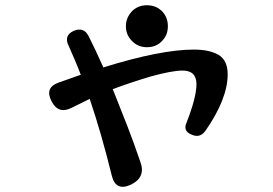

<svg xmlns="http://www.w3.org/2000/svg" viewBox="-20 -670 1040 732"><path d="M406 -1Q367 -160 322 -293L253 -259Q202 -233 176 -285Q150 -336 203 -355Q226 -363 247 -370.5Q268 -378 288 -385Q277 -414 265 -442Q253 -470 241 -497Q223 -534 260 -552Q299 -569 318 -532Q331 -506 345 -476.5Q359 -447 374 -413Q593 -481 719 -481Q778 -481 813 -461Q848 -440 848 -387Q848 -293 763 -171Q742 -142 710 -157Q677 -170 691 -202Q729 -299 729 -349Q729 -401 676 -401Q636 -401 553 -378Q470 -353 410 -330Q439 -258 465.5 -189.5Q492 -121 515 -53Q537 6 479 34Q421 61 406 -1ZM540 -490Q506 -490 483 -514Q460 -537 460 -570Q460 -602 483 -627Q506 -650 540 -650Q575 -650 598 -627Q620 -604 620 -570Q620 -536 598 -514Q576 -490 540 -490Z"/></svg>

Font: MaokenZhuyuanTi
Style: Regular
Weight: 400
Designer: Fontworks Inc & LongZhuTi team: ZERO子、时光羊、荆南、频凡、刘鹏、Little White Dog、帆影Magmeta、奈白不弍、白日月球、ChaoTawei、雨三（排名不分先后）
Version: Version 1.000; 20230222